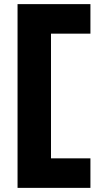

<svg xmlns="http://www.w3.org/2000/svg" viewBox="-20 -720 481 930"><path d="M65 -700H418V-557H227V47H418V190H65Z"/></svg>

Font: Lexend Exa HM Xlight
Style: Bold
Weight: 700
Designer: Bonnie Shaver-Troup, Thomas Jockin, Octavio Pardo
Foundry: Lexend
Version: Version 1.091